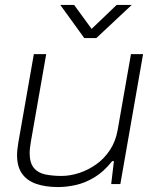

<svg xmlns="http://www.w3.org/2000/svg" viewBox="-20 -745 631 777"><path d="M215 12Q164 12 126.5 -1Q89 -14 69 -42.5Q49 -71 49 -117Q49 -129 50.5 -141Q52 -153 54 -167L117 -526H167L105 -172Q103 -159 101.5 -147.5Q100 -136 100 -126Q100 -86 117 -65.5Q134 -45 163.5 -39Q193 -33 229 -33Q264 -33 300.5 -45Q337 -57 369.5 -80Q402 -103 425 -138Q448 -173 456 -218L510 -526H559L467 0H430L441 -93H434Q400 -50 362.5 -27.5Q325 -5 287.5 3.5Q250 12 215 12ZM513 -725 370 -591H321L224 -725H280L361 -614H336L452 -725Z"/></svg>

Font: Archivo SemiExpanded Thin
Style: Italic
Weight: 250
Width: 6
Italic angle: -10°
Designer: Hector Gatti
Foundry: Omnibus-Type
Version: Version 2.001